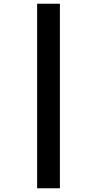

<svg xmlns="http://www.w3.org/2000/svg" viewBox="-20 -783 521 1029"><path d="M179 -763H301V226H179Z"/></svg>

Font: Noto Sans Lao UI SemCond ExtBd
Style: Regular
Weight: 800
Width: 4
Designer: Monotype Design Team
Foundry: Monotype Imaging Inc.
Version: Version 2.000; ttfautohint (v1.8.4.7-5d5b)